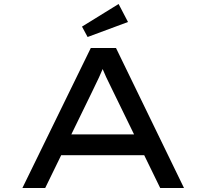

<svg xmlns="http://www.w3.org/2000/svg" viewBox="-20 -940 1032 960"><path d="M92 0 434 -700H560L900 0H781L546 -482Q537 -501 528 -519Q519 -537 510.5 -555Q502 -573 494 -593Q486 -613 478 -637L510 -638Q501 -614 492.5 -593Q484 -572 475 -553Q466 -534 457 -515.5Q448 -497 439 -478L206 0ZM241 -164 284 -268H699L716 -164ZM418 -755 390 -807 573 -920 620 -830Z"/></svg>

Font: Lexend Zetta
Style: Regular
Weight: 400
Designer: Bonnie Shaver-Troup, Thomas Jockin
Foundry: Lexend
Version: Version 1.007